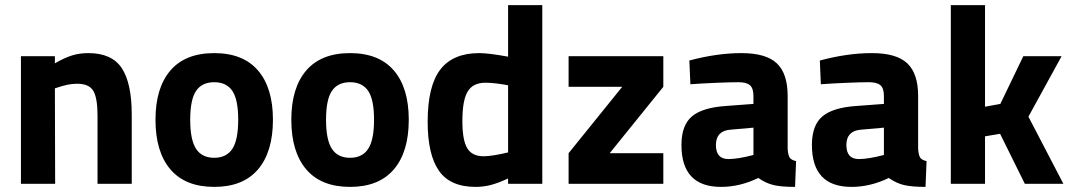

<svg xmlns="http://www.w3.org/2000/svg" viewBox="-20 -720 4197 752"><path d="M496 -271V0H362V-267Q362 -336 345.5 -364Q329 -392 282 -392Q262 -392 243.5 -388Q225 -384 195 -374L196 0H62V-500H195V-472Q233 -494 262.5 -503Q292 -512 326 -512Q418 -512 457 -453Q496 -394 496 -271Z M589 -251Q589 -376 647.5 -444Q706 -512 819 -512Q932 -512 990.5 -444Q1049 -376 1049 -251Q1049 -125 990.5 -56.5Q932 12 819 12Q706 12 647.5 -56.5Q589 -125 589 -251ZM913 -251Q913 -330 890 -364Q867 -398 819 -398Q771 -398 748 -364Q725 -330 725 -251Q725 -172 748 -137Q771 -102 819 -102Q867 -102 890 -137Q913 -172 913 -251Z M1121 -251Q1121 -376 1179.5 -444Q1238 -512 1351 -512Q1464 -512 1522.5 -444Q1581 -376 1581 -251Q1581 -125 1522.5 -56.5Q1464 12 1351 12Q1238 12 1179.5 -56.5Q1121 -125 1121 -251ZM1445 -251Q1445 -330 1422 -364Q1399 -398 1351 -398Q1303 -398 1280 -364Q1257 -330 1257 -251Q1257 -172 1280 -137Q1303 -102 1351 -102Q1399 -102 1422 -137Q1445 -172 1445 -251Z M2104 -700V0H1970V-21Q1929 -2 1900.5 5Q1872 12 1843 12Q1743 12 1699 -51.5Q1655 -115 1655 -243Q1655 -383 1704.5 -447.5Q1754 -512 1857 -512Q1894 -512 1970 -498V-700ZM1970 -123V-386Q1917 -396 1881 -396Q1833 -396 1812 -362Q1791 -328 1791 -246Q1791 -171 1810 -139.5Q1829 -108 1874 -108Q1907 -108 1970 -123Z M2578 -380 2368 -120H2578V0H2207V-120L2417 -380H2207V-500H2578Z M3094 12Q3041 12 3010.5 5Q2980 -2 2950 -23Q2878 12 2804 12Q2649 12 2649 -152Q2649 -230 2690.5 -264.5Q2732 -299 2824 -305L2931 -313V-344Q2931 -374 2917.5 -386Q2904 -398 2872 -398Q2839 -398 2781 -395.5Q2723 -393 2684 -390L2680 -483Q2788 -512 2884 -512Q2980 -512 3022.5 -472Q3065 -432 3065 -344V-136Q3067 -111 3073.5 -102Q3080 -93 3098 -89ZM2833 -97Q2870 -97 2931 -113V-220L2840 -212Q2784 -207 2784 -152Q2784 -97 2833 -97Z M3605 12Q3552 12 3521.5 5Q3491 -2 3461 -23Q3389 12 3315 12Q3160 12 3160 -152Q3160 -230 3201.5 -264.5Q3243 -299 3335 -305L3442 -313V-344Q3442 -374 3428.5 -386Q3415 -398 3383 -398Q3350 -398 3292 -395.5Q3234 -393 3195 -390L3191 -483Q3299 -512 3395 -512Q3491 -512 3533.5 -472Q3576 -432 3576 -344V-136Q3578 -111 3584.5 -102Q3591 -93 3609 -89ZM3344 -97Q3381 -97 3442 -113V-220L3351 -212Q3295 -207 3295 -152Q3295 -97 3344 -97Z M3897 -196 3838 -186V0H3704V-700H3838V-302L3898 -313L3988 -500H4138L4008 -263L4145 0H3994Z"/></svg>

Font: Cairo
Style: Bold
Weight: 700
Designer: Mohamed Gaber
Foundry: Kief Type Foundry
Version: Version 2.100